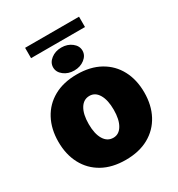

<svg xmlns="http://www.w3.org/2000/svg" viewBox="-196 -958 1016 1095"><g transform="rotate(-30 312.5 -410.5)"><path d="M312.5 9.9Q223.7 9.9 160.5 -25.4Q97.3 -60.7 63.6 -124.1Q29.8 -187.5 29.8 -271.3Q29.8 -355.1 63.6 -418.5Q97.3 -481.9 160.5 -517.2Q223.7 -552.6 312.5 -552.6Q401.3 -552.6 464.5 -517.2Q527.7 -481.9 561.4 -418.5Q595.2 -355.1 595.2 -271.3Q595.2 -187.5 561.4 -124.1Q527.7 -60.7 464.5 -25.4Q401.3 9.9 312.5 9.9ZM313.9 -134.9Q351.2 -134.9 373 -171.7Q394.9 -208.5 394.9 -272.7Q394.9 -337 373 -373.8Q351.2 -410.5 313.9 -410.5Q274.5 -410.5 252.3 -373.8Q230.1 -337 230.1 -272.7Q230.1 -208.5 252.3 -171.7Q274.5 -134.9 313.9 -134.9ZM312.5 -578.5Q272.7 -578.5 244.3 -600.6Q215.9 -622.7 215.9 -654Q215.9 -685.3 244.3 -707.4Q272.7 -729.5 312.5 -729.5Q352.6 -729.5 380.9 -707.4Q409.1 -685.3 409.1 -654Q409.1 -622.7 380.9 -600.6Q352.6 -578.5 312.5 -578.5ZM488.6 -831.1V-763.1H133.5V-831.1Z"/></g></svg>

Font: Inter UI Black
Style: Regular
Weight: 900
Designer: Rasmus Andersson
Foundry: rsms
Version: 3.2;8d6f07862